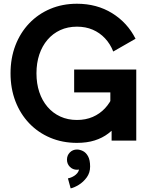

<svg xmlns="http://www.w3.org/2000/svg" viewBox="-20 -755 803 1031"><path d="M588.1 -478.3 707.8 -546.9Q664.3 -633.3 582.2 -684.1Q500 -734.9 393.3 -734.9Q315.2 -734.9 249.9 -707.3Q184.6 -679.7 136.7 -629.5Q88.9 -579.3 62.7 -511.1Q36.6 -442.9 36.6 -361.3Q36.6 -279.8 62.7 -211.5Q88.9 -143.3 136.7 -93.1Q184.6 -43 249.9 -15.4Q315.2 12.2 393.3 12.2Q446.8 12.2 488.3 -0.9Q529.8 -13.9 562.1 -38.6Q594.5 -63.2 620.2 -97.9Q646 -132.6 667.7 -175.8L588.1 -244.4Q572 -203.6 543.9 -173.6Q515.9 -143.6 478 -127.2Q440.2 -110.8 393.3 -110.8Q343.8 -110.8 303.7 -129.3Q263.7 -147.7 235 -181.3Q206.3 -214.8 191 -260.6Q175.8 -306.4 175.8 -361.3Q175.8 -416.3 191 -462Q206.3 -507.8 235 -541.4Q263.7 -575 303.7 -593.4Q343.8 -611.8 393.3 -611.8Q440.2 -611.8 478 -595.5Q515.9 -579.1 543.9 -549.2Q572 -519.3 588.1 -478.3ZM378.2 -381.8V-258.8H572.5V-123.5L579.3 -110.8V0H711.7V-381.8ZM339.6 102.3Q339.6 125 355.1 140.7Q370.6 156.5 393.3 156.5Q416.3 156.5 431.8 140.7Q447.3 125 447.3 102.3Q447.3 79.3 431.5 63.6Q415.8 47.9 393.3 47.9Q370.6 47.9 355.1 63.6Q339.6 79.3 339.6 102.3ZM344.7 202.9 359.4 256.6Q378.7 252.4 403.2 237.4Q427.7 222.4 445.8 197.5Q463.9 172.6 463.9 139.6Q463.9 103.5 452.5 83.6Q441.2 63.7 424.8 55.8Q408.4 47.9 393.3 47.9L393.8 102.3Q393.8 102.3 400.1 116.5Q406.5 130.6 406.5 139.6Q406.5 167 387 182.9Q367.4 198.7 344.7 202.9Z"/></svg>

Font: Giphurs
Style: Regular
Weight: 400
Version: Version 2.010